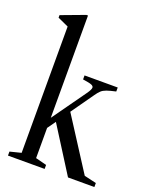

<svg xmlns="http://www.w3.org/2000/svg" viewBox="-151 -907 795 992"><g transform="rotate(20 246.0 -411.0)"><path d="M17 0V-22L78.5 -37.5V-732L19 -759V-773L149 -821.5H158V-259L289.5 -443.5Q307 -468 307 -479Q307 -487.5 295 -492.5Q283 -497.5 247 -502.5V-524.5H429.5V-502.5Q397 -495.5 379.5 -489.2Q362 -483 351.5 -473.2Q341 -463.5 329 -446L242 -323L425.5 -37.5L492 -22V0H347L190 -248.5L158 -203.5V-37.5L218.5 -22V0Z"/></g></svg>

Font: Libre Caslon Condensed
Style: Regular
Weight: 400
Designer: Pablo Impallari, Rodrigo Fuenzalida, Katja Schimmel, Ertekin Erdin
Foundry: Pablo Impallari, Rodrigo Fuenzalida
Version: Version 2.000; ttfautohint (v1.8.4.7-5d5b);gftools[0.9.33]